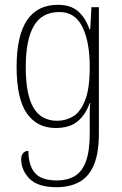

<svg xmlns="http://www.w3.org/2000/svg" viewBox="-20 -522 506 798"><path d="M215 256Q137 256 102.5 220.5Q68 185 68 139Q68 124 76 114.5Q84 105 98 105Q98 164 124.5 196Q151 228 217 228Q260 228 290.5 210Q321 192 337 149Q353 106 353 31V-8Q353 -32 353 -55.5Q353 -79 355 -94H353Q336 -46 303 -18Q270 10 211 10Q134 10 91.5 -51Q49 -112 49 -244Q49 -502 221 -502Q273 -502 304 -475.5Q335 -449 352 -400H355L360 -492H391V31Q391 115 370 164Q349 213 309.5 234.5Q270 256 215 256ZM218 -20Q253 -20 283.5 -38Q314 -56 333.5 -104.5Q353 -153 353 -244Q353 -348 322.5 -410Q292 -472 227 -472Q154 -472 120.5 -414Q87 -356 87 -243Q87 -129 119 -74.5Q151 -20 218 -20Z"/></svg>

Font: Noto Serif Armenian SemiCondensed ExtraLight
Style: Regular
Weight: 200
Width: 4
Designer: Monotype Design Team
Foundry: Monotype Imaging Inc.
Version: Version 2.008; ttfautohint (v1.8.4.7-5d5b)